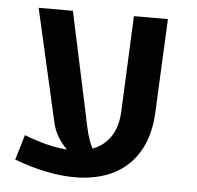

<svg xmlns="http://www.w3.org/2000/svg" viewBox="-47 -629 713 695"><g transform="rotate(5 310.0 -281.0)"><path d="M535.6 -580.6 519.5 -238.3Q515.6 -156.2 481.9 -98.4Q448.2 -40.5 388.7 -10.7Q329.1 19 248.5 19Q149.4 19 29.3 -25.9L56.6 -117.2Q143.6 -83 212.9 -78.6Q193.8 -96.2 179.4 -120.1Q165 -144 158.7 -172.4L65.9 -580.6H190.4L279.8 -162.1Q290 -116.2 304.7 -89.8Q346.7 -106 370.4 -141.8Q394 -177.7 396.5 -232.4L412.1 -580.6Z"/></g></svg>

Font: Heebo Medium
Style: Regular
Weight: 500
Designer: Oded Ezer
Foundry: Meir Sadan
Version: Version 2.001; ttfautohint (v1.5.14-ce02) -l 8 -r 50 -G 200 